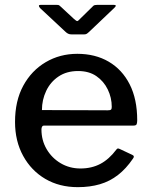

<svg xmlns="http://www.w3.org/2000/svg" viewBox="-20 -762 622 792"><path d="M151 -228Q151 -183 172.5 -146.5Q194 -110 230.5 -88.5Q267 -67 312 -67Q358 -67 394 -86Q430 -105 460 -145Q463 -149 466 -149.5Q469 -150 475 -147L526 -123Q537 -118 528 -107Q500 -66 466.5 -40Q433 -14 392 -2Q351 10 301 10Q225 10 167 -24Q109 -58 75.5 -119Q42 -180 42 -259Q42 -346 76 -408.5Q110 -471 168.5 -505.5Q227 -540 299 -540Q373 -540 428.5 -507.5Q484 -475 515 -414Q546 -353 546 -266Q546 -257 544 -250.5Q542 -244 531 -244H161Q156 -244 153.5 -239.5Q151 -235 151 -228ZM424 -307Q435 -307 438 -310Q441 -313 441 -321Q441 -359 424.5 -393Q408 -427 377.5 -448Q347 -469 302 -469Q255 -469 221.5 -446.5Q188 -424 170.5 -387Q153 -350 153 -308ZM362 -735Q366 -740 371 -741Q376 -742 382 -742H449Q465 -742 451 -729L347 -630Q343 -626 338.5 -623Q334 -620 326 -620H277Q267 -620 261 -623Q255 -626 250 -631L145 -729Q140 -735 140.5 -738.5Q141 -742 148 -742H210Q217 -742 220.5 -741.5Q224 -741 230 -735L285 -684Q295 -675 298.5 -675Q302 -675 310 -684Z"/></svg>

Font: Libre Franklin Thin Medium
Style: Regular
Weight: 500
Version: Version 3.000